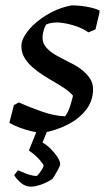

<svg xmlns="http://www.w3.org/2000/svg" viewBox="-20 -485 407 718"><path d="M139 12Q125 12 101 6.5Q77 1 54 -7.5Q31 -16 15 -26L32 -92L50 -102Q86 -86 133 -69Q180 -52 223 -50Q235 -65 242 -87.5Q249 -110 253 -127Q245 -137 234 -145.5Q223 -154 210 -162Q197 -170 184 -178Q163 -190 141 -204Q119 -218 100.5 -234.5Q82 -251 71 -270Q60 -289 60 -312Q60 -332 72.5 -352Q85 -372 102 -389Q135 -420 172 -439Q209 -458 248 -465Q263 -465 282.5 -463Q302 -461 321 -456.5Q340 -452 352 -446V-438L337 -375L311 -364Q288 -380 257 -389.5Q226 -399 198 -401Q185 -401 174 -399.5Q163 -398 152 -393Q146 -382 142.5 -368.5Q139 -355 139 -344Q139 -322 154.5 -305.5Q170 -289 193 -276.5Q216 -264 237 -253Q260 -243 280.5 -228Q301 -213 314.5 -194.5Q328 -176 328 -151Q328 -108 302 -74.5Q276 -41 233 -19Q190 3 139 12ZM96 213Q75 213 58.5 199Q42 185 33 170L47 152Q49 152 61 157.5Q73 163 88.5 168Q104 173 117 173Q119 173 125 165.5Q131 158 137 148.5Q143 139 143 134Q143 130 127.5 112Q112 94 88 78L121 -4H160L139 48Q155 57 170 72Q185 87 195 102.5Q205 118 205 129Q205 134 198.5 146.5Q192 159 185 170.5Q178 182 176 184Q157 197 134.5 205Q112 213 96 213Z"/></svg>

Font: Labrada Medium
Style: Italic
Weight: 500
Italic angle: -7°
Designer: Mercedes Jáuregui
Foundry: Omnibus-Type Team
Version: Version 1.000